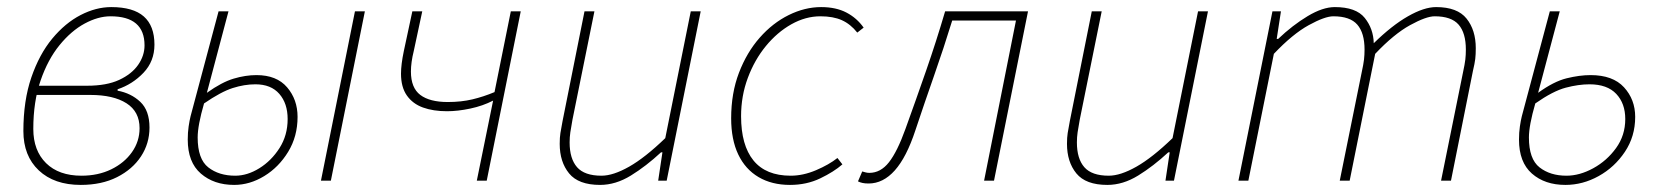

<svg xmlns="http://www.w3.org/2000/svg" viewBox="-20 -510 4684 542"><path d="M208 12Q133 12 89.5 -29Q46 -70 46 -140Q46 -226 68.5 -291.5Q91 -357 127.5 -401Q164 -445 207.5 -467.5Q251 -490 294 -490Q356 -490 386 -463.5Q416 -437 416 -384Q416 -337 385 -304.5Q354 -272 312 -258V-254Q350 -247 376 -222.5Q402 -198 402 -150Q402 -105 378 -68.5Q354 -32 310.5 -10Q267 12 208 12ZM210 -14Q257 -14 294 -32Q331 -50 352.5 -80.5Q374 -111 374 -148Q374 -195 337 -218.5Q300 -242 235 -242H69L74 -268H226Q281 -268 316.5 -284.5Q352 -301 370 -327Q388 -353 388 -382Q388 -464 292 -464Q257 -464 219 -443.5Q181 -423 148 -382.5Q115 -342 94.5 -282.5Q74 -223 74 -146Q74 -85 110 -49.5Q146 -14 210 -14Z M641 12Q584 12 547 -20Q510 -52 510 -116Q510 -136 512.5 -153Q515 -170 518 -182L597 -478H625L564 -248Q606 -278 639.5 -288Q673 -298 704 -298Q761 -298 790.5 -263.5Q820 -229 820 -180Q820 -125 793.5 -81.5Q767 -38 726 -13Q685 12 641 12ZM644 -14Q678 -14 712 -35Q746 -56 769 -92Q792 -128 792 -174Q792 -218 768.5 -245Q745 -272 701 -272Q670 -272 637 -261.5Q604 -251 556 -218Q547 -187 542.5 -163Q538 -139 538 -122Q538 -61 568 -37.5Q598 -14 644 -14ZM886 0 982 -478H1010L914 0Z M1326 0 1372 -226Q1343 -211 1307.5 -203.5Q1272 -196 1242 -196Q1203 -196 1174 -206.5Q1145 -217 1128.5 -240.5Q1112 -264 1112 -302Q1112 -328 1120 -366L1144 -478H1172L1148 -366Q1144 -350 1142 -335.5Q1140 -321 1140 -308Q1140 -262 1166.5 -242Q1193 -222 1244 -222Q1282 -222 1313.5 -229.5Q1345 -237 1376 -250L1422 -478H1450L1354 0Z M1674 12Q1613 12 1586.5 -20.5Q1560 -53 1560 -104Q1560 -122 1562 -134.5Q1564 -147 1568 -168L1630 -478H1658L1596 -172Q1592 -150 1590 -136.5Q1588 -123 1588 -108Q1588 -62 1609 -38Q1630 -14 1678 -14Q1711 -14 1756 -39.5Q1801 -65 1858 -120L1930 -478H1958L1862 0H1838L1850 -80H1846Q1804 -41 1761 -14.5Q1718 12 1674 12Z M2210 12Q2159 12 2121.5 -10Q2084 -32 2064 -74Q2044 -116 2044 -176Q2044 -247 2066 -304.5Q2088 -362 2124.5 -403.5Q2161 -445 2206.5 -467.5Q2252 -490 2298 -490Q2340 -490 2369.5 -474.5Q2399 -459 2418 -432L2400 -418Q2381 -442 2356.5 -453Q2332 -464 2296 -464Q2254 -464 2214 -441.5Q2174 -419 2142 -380Q2110 -341 2091 -290Q2072 -239 2072 -182Q2072 -100 2107 -57Q2142 -14 2212 -14Q2247 -14 2283.5 -29.5Q2320 -45 2344 -64L2358 -46Q2334 -25 2295.5 -6.5Q2257 12 2210 12Z M2432 8Q2422 8 2415 6.5Q2408 5 2402 2L2414 -26Q2418 -25 2423 -23.5Q2428 -22 2434 -22Q2466 -22 2489.5 -52Q2513 -82 2536 -146Q2566 -229 2594.5 -311Q2623 -393 2648 -478H2882L2786 0H2758L2848 -452H2668Q2644 -374 2617 -297Q2590 -220 2564 -142Q2539 -66 2506 -29Q2473 8 2432 8Z M3106 12Q3045 12 3018.5 -20.5Q2992 -53 2992 -104Q2992 -122 2994 -134.5Q2996 -147 3000 -168L3062 -478H3090L3028 -172Q3024 -150 3022 -136.5Q3020 -123 3020 -108Q3020 -62 3041 -38Q3062 -14 3110 -14Q3143 -14 3188 -39.5Q3233 -65 3290 -120L3362 -478H3390L3294 0H3270L3282 -80H3278Q3236 -41 3193 -14.5Q3150 12 3106 12Z M3476 0 3572 -478H3596L3584 -400H3588Q3629 -439 3671.5 -464.5Q3714 -490 3748 -490Q3808 -490 3832.5 -459.5Q3857 -429 3858 -388Q3909 -438 3954.5 -464Q4000 -490 4034 -490Q4094 -490 4120 -457.5Q4146 -425 4146 -374Q4146 -356 4144.5 -343.5Q4143 -331 4138 -310L4076 0H4048L4110 -306Q4115 -329 4116.5 -342Q4118 -355 4118 -370Q4118 -417 4097.5 -440.5Q4077 -464 4030 -464Q4006 -464 3960.5 -439Q3915 -414 3862 -358L3790 0H3762L3824 -306Q3829 -329 3830.5 -342Q3832 -355 3832 -370Q3832 -417 3811.5 -440.5Q3791 -464 3744 -464Q3720 -464 3674.5 -439Q3629 -414 3576 -358L3504 0Z M4399 12Q4341 12 4304.5 -20Q4268 -52 4268 -116Q4268 -136 4270.5 -153Q4273 -170 4276 -182L4355 -478H4383L4322 -248Q4366 -280 4402.5 -289Q4439 -298 4470 -298Q4533 -298 4564.5 -263.5Q4596 -229 4596 -180Q4596 -125 4567 -81.5Q4538 -38 4493 -13Q4448 12 4399 12ZM4402 -14Q4439 -14 4477.5 -35Q4516 -56 4542 -92Q4568 -128 4568 -174Q4568 -218 4542.5 -245Q4517 -272 4467 -272Q4436 -272 4400 -262.5Q4364 -253 4314 -218Q4305 -187 4300.5 -163Q4296 -139 4296 -122Q4296 -61 4326 -37.5Q4356 -14 4402 -14Z"/></svg>

Font: Source Sans 3 VF
Style: Italic
Weight: 200
Italic angle: -11°
Designer: Paul D. Hunt
Foundry: Adobe Systems Incorporated
Version: Version 3.042;hotconv 1.0.118;makeotfexe 2.5.65603